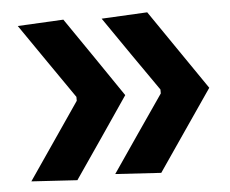

<svg xmlns="http://www.w3.org/2000/svg" viewBox="-43 -559 731 610"><g transform="rotate(-5 323.0 -254.0)"><path d="M447.5 2 301.5 -7Q343 -67.5 384.5 -128.2Q426 -189 468 -249.5V-262Q426 -322 384.5 -382Q343 -442 301.5 -502.5L447.5 -510Q491.5 -446 535.2 -382Q579 -318 623 -254Q579 -190 535.2 -126Q491.5 -62 447.5 2ZM180 2 34 -7Q75.5 -67.5 117 -128.2Q158.5 -189 200 -249.5V-262Q158.5 -322 117 -382Q75.5 -442 34 -502.5L180 -510Q224 -446 267.8 -382Q311.5 -318 355 -254Q311.5 -190 267.8 -126Q224 -62 180 2Z"/></g></svg>

Font: Commissioner
Style: Bold
Weight: 700
Designer: Kostas Bartsokas
Foundry: Kostas Bartsokas
Version: Version 1.000; ttfautohint (v1.8.3)